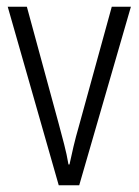

<svg xmlns="http://www.w3.org/2000/svg" viewBox="-20 -552 413 572"><path d="M155 0 3 -532H60L155 -183Q163 -153 171 -122.5Q179 -92 184 -62H187Q192 -86 199 -115.5Q206 -145 215 -176L313 -532H370L216 0Z"/></svg>

Font: Noto Sans Georgian Condensed Light
Style: Regular
Weight: 300
Width: 3
Designer: Monotype Design Team, Akaki Razmadze
Foundry: Google LLC
Version: Version 2.005; ttfautohint (v1.8.4.7-5d5b)